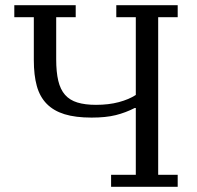

<svg xmlns="http://www.w3.org/2000/svg" viewBox="-20 -718 758 738"><path d="M407 -46H502V-303H498Q463 -285 425 -275.5Q387 -266 332 -266Q270 -266 228 -279Q186 -292 159.5 -319Q133 -346 121.5 -387.5Q110 -429 110 -487V-652H35V-698H271V-652H196V-490Q196 -441 204 -407.5Q212 -374 230 -353.5Q248 -333 277.5 -324Q307 -315 349 -315Q398 -315 437 -325.5Q476 -336 502 -353V-652H427V-698H663V-652H588V-46H663V0H407Z"/></svg>

Font: IBM Plex Serif
Style: Regular
Weight: 400
Designer: Mike Abbink, Paul van der Laan, Pieter van Rosmalen
Foundry: Bold Monday
Version: Version 3.001